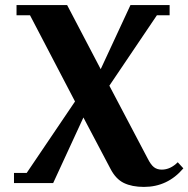

<svg xmlns="http://www.w3.org/2000/svg" viewBox="-20 -720 741 755"><path d="M35 0V-40H85L275 -321L98 -660H45V-700H244L376 -448L493 -700H647V-660H597L410 -383L560 -98Q573 -72 585.5 -62.5Q598 -53 616 -53Q650 -53 679 -82L701 -58Q639 15 546 15Q499 15 467 -0.5Q435 -16 414 -57L308 -258L189 0Z"/></svg>

Font: Croissant One
Style: Regular
Weight: 400
Designer: Eduardo Rodriguez Tunni
Foundry: Eduardo Rodriguez Tunni
Version: Version 1.001